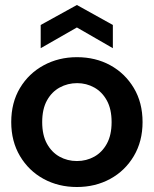

<svg xmlns="http://www.w3.org/2000/svg" viewBox="-20 -737 616 769"><path d="M288 12Q214 12 154.5 -20.5Q95 -53 60 -112Q25 -171 25 -248Q25 -326 60 -384.5Q95 -443 155 -475.5Q215 -508 288 -508Q363 -508 422 -475.5Q481 -443 516 -384.5Q551 -326 551 -248Q551 -171 516 -112Q481 -53 421.5 -20.5Q362 12 288 12ZM288 -92Q326 -92 357.5 -109.5Q389 -127 408 -161.5Q427 -196 427 -248Q427 -300 408 -334.5Q389 -369 357.5 -386.5Q326 -404 289 -404Q251 -404 219 -386.5Q187 -369 168 -334.5Q149 -300 149 -248Q149 -196 168 -161.5Q187 -127 218.5 -109.5Q250 -92 288 -92ZM143 -544V-637L288 -717L432 -637V-544L288 -627Z"/></svg>

Font: Host Grotesk SemiBold
Style: Regular
Weight: 600
Designer: Doukan Karapınar
Foundry: Element Type
Version: Version 1.003